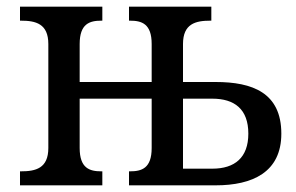

<svg xmlns="http://www.w3.org/2000/svg" viewBox="-20 -556 889 576"><path d="M40 0H287V-42H284C249 -42 219 -51 219 -112V-260H435V-112C435 -51 405 -42 370 -42H367V0H627C737 0 824 -39 824 -155C824 -278 737 -310 627 -310H529V-424C529 -485 567 -494 611 -494H614V-536H367V-494H370C405 -494 435 -485 435 -424V-310H219V-424C219 -485 249 -494 284 -494H287V-536H40V-494H43C87 -494 125 -485 125 -424V-112C125 -51 87 -42 43 -42H40ZM529 -50V-260H617C683 -260 725 -229 725 -155C725 -83 684 -50 617 -50Z"/></svg>

Font: Noto Serif
Style: Regular
Weight: 400
Designer: Monotype Design Team
Foundry: Monotype Imaging Inc.
Version: Version 2.015